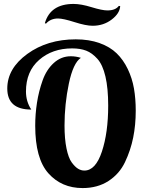

<svg xmlns="http://www.w3.org/2000/svg" viewBox="-20 -950 737 976"><path d="M17 -500Q17 -602 119 -676Q221 -750 365 -750Q433 -750 486 -731Q539 -712 573 -679Q607 -646 629.5 -599Q652 -552 661 -500Q670 -448 670 -387Q670 -315 657 -250.5Q644 -186 615.5 -126Q587 -66 531.5 -30Q476 6 400 6Q293 6 226 -69Q159 -144 159 -311Q159 -370 168 -428Q177 -486 196.5 -541Q216 -596 253.5 -630Q291 -664 340 -664Q366 -664 391 -656Q352 -630 330 -525Q308 -420 308 -312Q308 -244 318 -195.5Q328 -147 344.5 -124.5Q361 -102 376.5 -92.5Q392 -83 409 -83Q466 -83 498 -179.5Q530 -276 530 -413Q530 -501 516 -561Q502 -621 475 -651Q448 -681 418 -692.5Q388 -704 347 -704Q246 -704 179 -645.5Q112 -587 112 -485Q112 -434 139 -393Q17 -393 17 -500ZM208 -832Q236 -930 354 -930Q392 -930 445.5 -913.5Q499 -897 526 -897Q567 -897 584 -920L591 -919Q589 -882 547.5 -850.5Q506 -819 451 -819Q417 -819 359 -837.5Q301 -856 275 -856Q237 -856 214 -830Z"/></svg>

Font: Lobster Two
Style: Bold
Weight: 700
Designer: Pablo Impallari
Foundry: Pablo Impallari. www.impallari.com
Version: Version 1.006